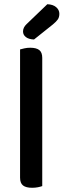

<svg xmlns="http://www.w3.org/2000/svg" viewBox="-20 -883 301 909"><path d="M204 -863Q231 -862 246 -849Q261 -836 261 -818Q261 -802 254 -791.5Q247 -781 230 -767L141 -696Q116 -697 102.5 -707.5Q89 -718 89 -734Q89 -753 106 -769ZM132 6Q103 6 89 -5Q75 -16 75 -42V-649Q82 -651 95 -654Q108 -657 123 -657Q152 -657 166 -646Q180 -635 180 -609V-2Q172 1 159.5 3.5Q147 6 132 6Z"/></svg>

Font: Baloo 2 Medium
Style: Regular
Weight: 500
Designer: Sarang Kulkarni and Ek Type
Foundry: Ek Type
Version: Version 1.640;hotconv 1.0.111;makeotfexe 2.5.65597; ttfautoh